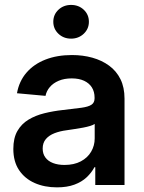

<svg xmlns="http://www.w3.org/2000/svg" viewBox="-20 -766 596 795"><path d="M215.8 9.8Q164.1 9.8 123.3 -8.3Q82.5 -26.4 58.8 -61.8Q35.2 -97.2 35.2 -149.4Q35.2 -194.3 52 -223.6Q68.8 -252.9 97.9 -270.5Q127 -288.1 163.8 -297.1Q200.7 -306.2 240.2 -310.5Q288.1 -315.9 316.9 -319.8Q345.7 -323.7 358.6 -332.3Q371.6 -340.8 371.6 -358.9V-361.8Q371.6 -386.2 360.4 -404.1Q349.1 -421.9 328.1 -431.6Q307.1 -441.4 276.9 -441.4Q246.1 -441.4 223.1 -431.6Q200.2 -421.9 186.3 -405.5Q172.4 -389.2 168.5 -369.1L50.3 -379.9Q59.1 -429.7 89.6 -465.1Q120.1 -500.5 168.2 -519.3Q216.3 -538.1 277.8 -538.1Q323.2 -538.1 362.5 -527.1Q401.9 -516.1 431.9 -494.1Q461.9 -472.2 478.8 -438.2Q495.6 -404.3 495.6 -357.4V0H374.5V-73.7H371.1Q358.9 -50.8 338.6 -31.7Q318.4 -12.7 288.1 -1.5Q257.8 9.8 215.8 9.8ZM247.1 -83Q286.6 -83 314.7 -97.9Q342.8 -112.8 357.4 -137.9Q372.1 -163.1 372.1 -192.9V-252.9Q366.2 -248.5 353.5 -244.6Q340.8 -240.7 324 -237.5Q307.1 -234.4 289.3 -231.7Q271.5 -229 255.4 -226.6Q228 -223.1 205.6 -214.4Q183.1 -205.6 169.9 -190.2Q156.7 -174.8 156.7 -150.9Q156.7 -128.9 168 -113.8Q179.2 -98.6 199.7 -90.8Q220.2 -83 247.1 -83ZM274.4 -606Q243.2 -606 221.9 -626.2Q200.7 -646.5 200.7 -675.8Q200.7 -705.6 221.9 -725.6Q243.2 -745.6 274.4 -745.6Q305.7 -745.6 326.9 -725.6Q348.1 -705.6 348.1 -675.8Q348.1 -646.5 326.7 -626.2Q305.2 -606 274.4 -606Z"/></svg>

Font: Inter 24pt SemiBold
Style: Regular
Weight: 600
Designer: Rasmus Andersson
Foundry: rsms
Version: Version 4.001;git-66647c0bb